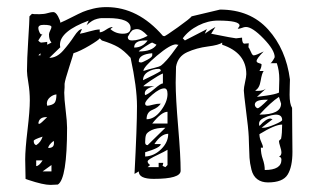

<svg xmlns="http://www.w3.org/2000/svg" viewBox="-20 -504 929 541"><path d="M52 -1Q52 -6 51.5 -28.5Q51 -51 51 -55Q51 -83 57.5 -137.5Q64 -192 64 -221Q64 -246 60 -270Q56 -294 56 -304Q56 -335 59.5 -390.5Q63 -446 63 -458L70 -465Q72 -464 91 -464Q104 -464 114 -467Q124 -470 130 -470Q137 -470 143.5 -458Q150 -446 150 -440Q162 -445 182.5 -455.5Q203 -466 213.5 -470.5Q224 -475 242 -479.5Q260 -484 280 -484Q369 -484 439 -403Q440 -403 441 -402.5Q442 -402 443 -402Q446 -402 481 -427Q516 -452 520 -458Q533 -461 600 -477Q685 -477 735.5 -421Q786 -365 797 -280Q797 -277 796.5 -262Q796 -247 796 -237Q796 -211 803 -200Q803 -173 803.5 -131.5Q804 -90 804 -76Q804 -34 790.5 -12Q777 10 735 10Q717 10 705 1Q693 -8 688.5 -26Q684 -44 683 -59.5Q682 -75 681.5 -98.5Q681 -122 680 -132Q680 -138 673.5 -190Q667 -242 667 -249Q667 -257 670.5 -272.5Q674 -288 674 -295Q674 -355 606 -378V-384Q597 -377 565.5 -373Q534 -369 507.5 -357Q481 -345 476 -316Q476 -312 475.5 -293Q475 -274 475 -271Q475 -229 482 -146.5Q489 -64 489 -23Q489 0 413 0Q371 0 371 -21L359 -14Q366 -147 366 -205Q366 -258 348 -341Q329 -362 312.5 -371.5Q296 -381 267 -390L261 -396Q258 -391 232 -375.5Q206 -360 187 -354Q187 -352 175 -315Q163 -278 162 -268V-258Q161 -247 161 -243Q161 -226 165 -193.5Q169 -161 169 -144Q169 0 143 16Q142 16 133 16.5Q124 17 122 17Q102 17 60 3Q50 0 52 -1ZM125 -39 100 -21H125ZM715 -88Q715 -71 720.5 -55.5Q726 -40 726 -25Q773 -25 773 -54Q773 -61 766 -63Q773 -65 773 -75Q773 -80 769.5 -91Q766 -102 766 -107L772 -113Q775 -128 775 -153Q755 -153 711 -126Q711 -115 716 -104.5Q721 -94 721 -88ZM403 -39 396 -33H427V-45H440Q440 -43 439 -40L438 -38Q438 -36 446 -33L452 -39V-82Q442 -76 426 -68.5Q410 -61 403 -56.5Q396 -52 396 -49Q396 -44 403 -39ZM82 -52V-36Q90 -36 100 -52ZM389 -75V-63Q414 -64 434 -83.5Q454 -103 454 -127Q434 -127 415 -98H433Q433 -88 389 -75ZM131 -107Q116 -95 116 -87Q132 -87 132 -100Q132 -101 132 -104ZM75 -107Q75 -97 82 -95Q95 -103 100 -119Q75 -111 75 -107ZM389 -103Q389 -95 396 -95L446 -144Q421 -144 407.5 -137.5Q394 -131 391.5 -124Q389 -117 389 -103ZM748 -168 717 -144H723Q732 -144 753.5 -153Q775 -162 775 -166Q775 -181 757 -181Q754 -181 744 -179Q734 -177 722 -171Q710 -165 710 -156V-153Q711 -150 711 -149Q730 -170 742 -170L745 -169ZM110 -174Q90 -174 88 -156L91 -155Q94 -155 113 -174ZM452 -189Q435 -189 409 -156H452ZM433 -212Q426 -201 409.5 -194.5Q393 -188 393 -168Q415 -168 433.5 -192.5Q452 -217 452 -239Q452 -255 443 -255Q430 -255 409.5 -237.5Q389 -220 389 -212Q389 -206 396 -206Q400 -206 411 -209Q422 -212 433 -212ZM766 -231Q743 -216 711 -181Q772 -181 772 -212Q772 -213 766 -231ZM698 -209Q698 -205 701 -202Q704 -199 706 -199Q711 -199 735 -223H729Q698 -223 698 -209ZM139 -238Q129 -237 120.5 -229.5Q112 -222 112 -212L113 -206Q129 -208 134 -214.5Q139 -221 139 -238ZM729 -254 704 -231Q705 -231 730 -234.5Q755 -238 766 -243Q766 -250 766.5 -262Q767 -274 767 -281Q767 -305 760 -326H742Q745 -327 749.5 -334.5Q754 -342 754 -343Q754 -363 722.5 -395.5Q691 -428 673 -428Q668 -428 662 -425.5Q656 -423 650 -423Q650 -424 652.5 -427Q655 -430 655 -432Q655 -446 594 -446Q566 -446 538.5 -432Q511 -418 495 -396L501 -390L563 -422L557 -409Q577 -423 587 -428L575 -409Q640 -396 645 -396Q647 -396 654 -397Q661 -398 662 -398Q662 -381 669 -381Q670 -381 674 -381.5Q678 -382 681 -382Q680 -373 680 -371Q682 -369 684.5 -363Q687 -357 689.5 -352.5Q692 -348 695 -348Q701 -348 723 -359Q703 -339 703 -332Q703 -328 710 -326Q717 -324 717 -323Q717 -313 711 -304H723Q718 -298 714.5 -276.5Q711 -255 699 -249L702 -248Q705 -248 708 -248Q721 -248 729 -254ZM415 -261Q388 -255 388 -241Q388 -238 389 -236Q397 -238 415 -253.5Q433 -269 439 -269V-297Q427 -292 405.5 -277.5Q384 -263 384 -261ZM427 -310Q411 -310 397 -301.5Q383 -293 383 -278Q419 -295 433 -304Q433 -310 427 -310ZM476 -379Q460 -379 422 -347Q384 -315 384 -304Q399 -309 414 -312.5Q429 -316 434 -319.5Q439 -323 450 -335Q461 -347 483 -378H480Q477 -379 476 -379ZM409 -354Q371 -351 371 -331Q371 -328 378 -328Q381 -328 395 -335.5Q409 -343 409 -348ZM150 -371 119 -341Q140 -341 158 -361.5Q176 -382 189 -402Q202 -422 211 -422L205 -409Q213 -410 232 -415.5Q251 -421 261 -421V-413Q268 -413 279 -420.5Q290 -428 298 -428L291 -422Q306 -409 326 -409Q348 -409 348 -425Q348 -453 284 -453Q271 -453 266.5 -453Q262 -453 254 -451Q246 -449 239.5 -445Q233 -441 224 -433L230 -446Q149 -416 149 -378Q149 -373 150 -371ZM94 -354 88 -348H94ZM409 -384Q406 -384 388.5 -372.5Q371 -361 371 -359Q409 -359 421 -378ZM389 -390Q358 -390 358 -370Q382 -370 396 -390ZM113 -386V-378L125 -384Q118 -392 118 -407Q118 -411 121.5 -418Q125 -425 125 -428Q125 -434 103 -434Q88 -434 88 -425Q88 -420 91 -413.5Q94 -407 97 -407Q98 -407 100 -409L88 -390Q88 -389 91 -386.5Q94 -384 96 -384Q99 -384 105.5 -385Q112 -386 113 -386ZM340 -400Q340 -390 352 -390Q372 -390 396 -403Q379 -422 366 -422Q362 -422 359 -421Q356 -420 354.5 -419.5Q353 -419 350.5 -416Q348 -413 347 -412Q346 -411 343.5 -406Q341 -401 340 -400Z"/></svg>

Font: CabinSketch
Style: Regular
Weight: 400
Designer: Pablo Impallari
Foundry: Pablo Impallari. www.impallari.com Igino Marini. www.ikern.com
Version: Version 1.002